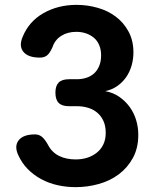

<svg xmlns="http://www.w3.org/2000/svg" viewBox="-20 -760 640 790"><path d="M73 -608Q99 -672 159 -706Q219 -740 295 -740Q339 -740 381.5 -728Q424 -716 456.5 -691.5Q489 -667 509 -630Q529 -593 529 -544Q529 -517 521.5 -490.5Q514 -464 499 -442.5Q484 -421 462.5 -406Q441 -391 413 -385Q446 -379 471 -361.5Q496 -344 513.5 -320Q531 -296 540 -266.5Q549 -237 549 -205Q549 -151 527 -110.5Q505 -70 469 -43Q433 -16 386.5 -3Q340 10 291 10Q253 10 217 2Q181 -6 149.5 -23Q118 -40 94 -64.5Q70 -89 55 -122Q38 -159 57 -183Q76 -207 124 -207Q140 -207 152 -197.5Q164 -188 177 -165Q185 -149 196.5 -137.5Q208 -126 223 -118.5Q238 -111 255.5 -107.5Q273 -104 291 -104Q317 -104 339 -111Q361 -118 378.5 -132Q396 -146 405.5 -166.5Q415 -187 415 -213Q415 -242 405.5 -262.5Q396 -283 380 -296.5Q364 -310 342.5 -316.5Q321 -323 297 -323H264Q235 -323 221.5 -336.5Q208 -350 208 -379Q208 -407 221.5 -420.5Q235 -434 264 -434H297Q316 -434 334 -439.5Q352 -445 365.5 -456.5Q379 -468 387.5 -487Q396 -506 396 -533Q396 -555 388.5 -573.5Q381 -592 367 -604Q353 -616 334.5 -622.5Q316 -629 294 -629Q258 -629 232 -612.5Q206 -596 196 -566Q185 -541 173.5 -532Q162 -523 144 -523Q96 -523 76.5 -546.5Q57 -570 73 -608Z"/></svg>

Font: Maple Mono NL
Style: Bold
Weight: 700
Monospace: yes
Designer: subframe7536
Version: Version 7.000